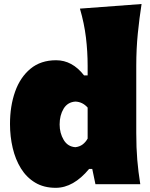

<svg xmlns="http://www.w3.org/2000/svg" viewBox="-20 -899 732 937"><path d="M252 17.6Q193.8 17.6 151.6 -7.8Q109.4 -33.2 82.3 -76.9Q55.2 -120.6 42 -176.8Q28.8 -232.9 28.8 -293.9Q28.8 -381.3 53.7 -451.7Q78.6 -522 128.7 -563.5Q178.7 -605 253.9 -605Q332.5 -605 390.1 -531.2H407.7V-577.6Q407.7 -647.5 399.4 -716.1Q391.1 -784.7 370.1 -856.9L670.9 -879.4Q660.2 -811.5 652.6 -736.1Q645 -660.6 645 -577.6V-250.5Q645 -177.2 649.9 -119.1Q654.8 -61 664.6 0H445.8L430.2 -74.7H415Q338.4 17.6 252 17.6ZM348.1 -180.7Q368.7 -183.1 383.3 -194.1Q397.9 -205.1 407.7 -222.7V-374Q382.8 -401.9 348.1 -403.3Q310.1 -400.9 290.5 -368.7Q271 -336.4 271 -291.5Q271 -249.5 290.8 -216.3Q310.5 -183.1 348.1 -180.7Z"/></svg>

Font: Pinar DS1 Black
Style: Regular
Weight: 900
Designer: Amin Abedi
Version: Version 3.000